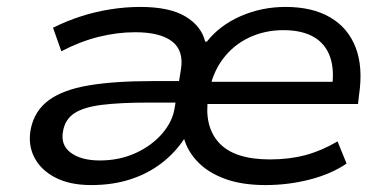

<svg xmlns="http://www.w3.org/2000/svg" viewBox="-20 -525 1124 554"><path d="M243 9Q181 9 139 -13Q97 -35 78.5 -72Q60 -109 69 -154Q80 -206 121 -236Q162 -266 235.5 -278.5Q309 -291 417 -291H521L511 -229H408Q327 -229 274.5 -222.5Q222 -216 195 -198.5Q168 -181 162 -147Q154 -107 184 -84.5Q214 -62 268 -62Q324 -62 370.5 -83Q417 -104 447.5 -139Q478 -174 484 -214L502 -324Q511 -379 476.5 -405.5Q442 -432 370 -432Q318 -432 264 -418.5Q210 -405 157 -377L133 -445Q171 -464 212.5 -477.5Q254 -491 298 -498Q342 -505 385 -505Q469 -505 515 -477.5Q561 -450 572 -405H577Q614 -452 674.5 -478.5Q735 -505 804 -505Q881 -505 932.5 -475Q984 -445 1006 -388.5Q1028 -332 1016 -251L1013 -225H555L565 -289H963L937 -267Q946 -322 932.5 -360.5Q919 -399 885 -418.5Q851 -438 798 -438Q744 -438 698.5 -416.5Q653 -395 622.5 -354Q592 -313 582 -254L581 -246Q568 -161 612 -113Q656 -65 759 -65Q815 -65 861.5 -77.5Q908 -90 954 -117L980 -53Q936 -23 874 -7Q812 9 746 9Q679 9 630.5 -8.5Q582 -26 552 -56.5Q522 -87 511 -125H512Q486 -85 446.5 -54.5Q407 -24 356 -7.5Q305 9 243 9Z"/></svg>

Font: Nunito Sans 7pt SemiExpanded
Style: Italic
Weight: 400
Width: 6
Italic angle: -9°
Designer: Vernon Adams
Foundry: Vernon Adams
Version: Version 3.101;gftools[0.9.27]